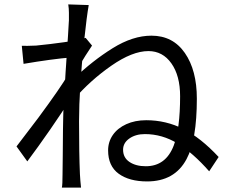

<svg xmlns="http://www.w3.org/2000/svg" viewBox="-20 -814 1040 872"><path d="M638 -205Q596 -205 567.5 -185Q539 -165 539 -134Q539 -98 568 -78.5Q597 -59 642 -59Q733 -59 769 -153Q798 -229 798 -377Q798 -470 758.5 -526Q719 -582 654 -582Q581 -582 485.5 -515.5Q390 -449 315 -362L317 -458Q400 -538 491.5 -595Q583 -652 668 -652Q765 -652 819.5 -573.5Q874 -495 874 -366Q874 -178 827 -91Q773 10 648 10Q567 10 519 -25Q471 -60 471 -131Q471 -170 492.5 -201Q514 -232 553.5 -250Q593 -268 644 -268Q734 -268 813 -228Q892 -188 973 -101L930 -36Q857 -119 787 -162Q717 -205 638 -205ZM87 -524 79 -606Q98 -605 144 -607Q206 -613 273 -622.5Q340 -632 369 -642L398 -607Q392 -597 368 -561Q362 -550 354 -538Q346 -526 337 -510L306 -374Q265 -308 208.5 -226.5Q152 -145 104 -81L55 -149L154 -279Q256 -417 290 -476L294 -527L302 -553Q217 -546 87 -524ZM293 -756Q293 -775 290 -794L383 -791Q374 -741 362 -628Q339 -408 339 -264Q339 -116 343 -23L345 7L348 38H261Q264 25 264 -21Q265 -53 265 -106L266 -224L267 -277Q267 -314 278 -488L280 -517Q283 -569 285.5 -602Q288 -635 289 -654Q293 -724 293 -720Z"/></svg>

Font: Merged Yaku Han JP
Style: Regular
Weight: 400
Designer: Ryoko NISHIZUKA 西塚涼子 (kana, bopomofo & ideographs); Paul D. Hunt (Latin, Greek & Cyrillic); Sandoll Communications 산돌커뮤니
Foundry: Adobe
Version: Version 2.004